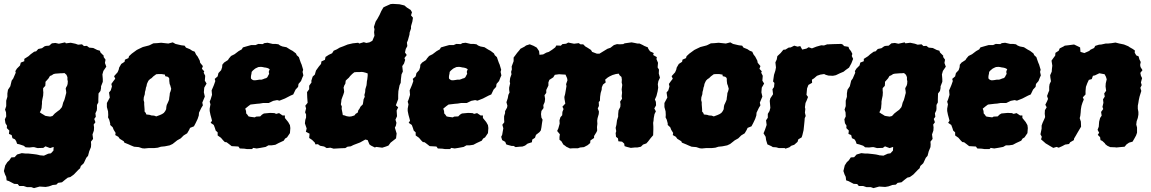

<svg xmlns="http://www.w3.org/2000/svg" viewBox="-24 -742 5921 988"><path d="M137 221H115L97 215H75L67 205L49 204L22 190L10 186L8 168L2 156L-4 138L3 109L14 92L24 83L34 68L51 67L64 53L78 49L88 46L107 48H121L149 51L164 53L178 56L180 57L202 59L224 49L238 47L251 33L252 14L234 20L223 16L210 11L199 19L169 20L151 15H145L128 17L108 16L98 8L77 1L64 -2L59 -16L53 -25L40 -31L36 -47L22 -53L24 -70L11 -83L12 -95L4 -108L1 -128L8 -143L7 -164L2 -178L8 -196V-224L14 -244V-261L17 -280L29 -298L36 -327L44 -338L57 -368L55 -376L63 -389L79 -405L83 -420L101 -427V-439L123 -453L134 -463L152 -476L162 -478L173 -490L192 -494L206 -504L214 -506L229 -507L243 -519L261 -521L279 -517L311 -524L315 -519L340 -522L364 -517L378 -512L398 -514L408 -505L423 -506L435 -497L456 -495L476 -485L490 -481L493 -472L510 -455L509 -449L519 -435L516 -418L523 -399L508 -377L503 -359L505 -335V-321L496 -298V-289L493 -274L483 -261L482 -230V-215L475 -202V-183L474 -174L467 -159L469 -141L461 -130L467 -113L458 -101L460 -87L459 -70L452 -50L455 -27L444 -13L445 1L444 15L435 37L429 60L420 70L407 98L392 112L388 124L379 132L356 156L338 169L325 172L312 182L295 196L275 199L266 208L247 210L228 217L211 220L180 218L151 226ZM234 -142 246 -145 258 -158 272 -169 283 -177 294 -190 297 -198 301 -214 307 -227 311 -241 314 -253 317 -264 316 -275 314 -286 317 -294 321 -300 324 -310 325 -324 323 -332V-345L318 -357L308 -366L295 -365H288L275 -364L261 -363L252 -361L241 -354L233 -351L226 -339L219 -331L210 -321V-312L209 -300L203 -294L198 -288V-276L199 -267L198 -250L194 -231L192 -219V-208L191 -199L190 -186L187 -176L181 -164L191 -157L198 -153L209 -146L220 -144Z M719 22 708 21 690 15 666 13 649 6 638 1 616 -8 613 -15 592 -28 585 -38 569 -47 571 -58 561 -74 556 -87 543 -99V-107L538 -126L532 -138L533 -150L532 -169L526 -191V-212L541 -240L537 -266L546 -277L552 -297L549 -310L559 -324L569 -337L563 -350L581 -370L587 -384L589 -394L600 -413L617 -424L619 -435L637 -443L640 -453L654 -466L680 -485L690 -490L711 -500L742 -508L747 -510L765 -519L784 -520L805 -522L842 -518L865 -524L879 -516L909 -509L926 -507L933 -497L953 -489L965 -481L978 -476L985 -461L993 -451L1004 -430L1006 -419L1020 -402L1015 -388L1027 -375L1024 -368L1032 -352L1030 -327L1039 -312L1027 -291L1025 -267L1030 -245L1017 -214L1020 -200L1012 -187L1000 -162L999 -148L993 -130L983 -109L974 -92L954 -84L949 -73L939 -56L921 -45L906 -30L888 -20L878 -12L864 -1L849 6L824 11L804 13L788 18L769 20H740ZM780 -143 799 -150 810 -155 819 -161 826 -170 831 -180 832 -192 834 -202 837 -208 842 -219 846 -229 847 -239 849 -252 850 -263 854 -273 857 -285 852 -303 849 -310 847 -326V-337L845 -342L839 -347L826 -350L825 -358L807 -361H793L780 -360L765 -349L756 -340L748 -335L740 -327L736 -319L732 -310L730 -299L727 -291L725 -279L722 -269L721 -257L716 -241L715 -227L718 -216V-204L719 -192L720 -179V-168L726 -161L729 -153L746 -151L755 -148L769 -147Z M1246 25 1233 23 1210 22 1203 12 1186 11 1168 10 1154 -1 1142 -10 1133 -11 1124 -20 1113 -33 1096 -45V-61L1086 -70L1082 -83L1076 -99L1060 -110L1067 -121L1064 -133L1059 -151L1055 -171V-183L1059 -205L1055 -219L1060 -231L1067 -254L1065 -277L1072 -293L1077 -305L1084 -325L1081 -336L1096 -349L1100 -366L1114 -381L1119 -396L1120 -409L1129 -420L1149 -433L1154 -441L1165 -454L1183 -463L1204 -479L1220 -488L1226 -498L1243 -503L1268 -510H1291L1305 -516L1328 -515L1336 -520L1353 -522L1379 -516H1394L1409 -514L1417 -508L1429 -503L1450 -499L1469 -487L1482 -480L1499 -467L1503 -458L1514 -448L1519 -433L1524 -419L1528 -410L1536 -383L1533 -372L1537 -354L1532 -343L1525 -325L1512 -310L1510 -295L1497 -281L1485 -256L1471 -250L1442 -235L1414 -224L1402 -227L1382 -223L1359 -212H1343H1330L1312 -209L1299 -208L1265 -204L1254 -196L1238 -183L1242 -171L1243 -158L1248 -153L1255 -143L1264 -141L1287 -138L1294 -142L1315 -143L1324 -152L1334 -158L1366 -161L1388 -160L1397 -156L1412 -160L1430 -148H1442V-135L1459 -114L1468 -98L1470 -83L1468 -57L1453 -35L1443 -29L1436 -18L1410 -6L1393 3L1373 6H1357L1343 14L1316 19L1297 22L1279 19L1273 25ZM1281 -329H1290L1298 -330L1304 -331L1310 -332H1322L1331 -335L1338 -338L1346 -340L1352 -345L1356 -353L1361 -362L1359 -372L1361 -379L1364 -385L1359 -389L1352 -392L1344 -394L1336 -395L1327 -397L1319 -398L1306 -397L1299 -394L1289 -389L1283 -384L1277 -379L1271 -372L1270 -363L1268 -354L1267 -345L1268 -337L1274 -332Z M1676 18 1657 20 1644 12 1623 8 1612 0 1599 1 1596 -8 1582 -22 1567 -32 1569 -54 1550 -64 1554 -81 1545 -107 1547 -125 1551 -137V-153L1546 -164L1551 -184L1547 -198L1559 -213L1557 -240L1556 -268L1567 -283V-301L1579 -318L1578 -326L1585 -348L1596 -358L1602 -379L1617 -400L1628 -413L1630 -426L1648 -434L1651 -449L1668 -460L1685 -468L1693 -481L1709 -488L1724 -497L1743 -504L1765 -513L1791 -519L1819 -522L1825 -518L1848 -525L1861 -521L1877 -524L1892 -532L1903 -558L1901 -576L1903 -592L1900 -603L1909 -631L1918 -645L1929 -665L1938 -685L1949 -704L1959 -709L1986 -721L1998 -722L2032 -720L2057 -714L2070 -703L2089 -691L2096 -679L2091 -663L2101 -651L2098 -631L2091 -607V-595L2084 -575L2083 -564L2075 -535L2070 -523L2072 -505L2064 -490L2060 -472L2069 -459L2057 -443L2061 -434L2055 -415L2046 -402L2049 -374L2042 -359L2039 -333L2038 -316L2032 -303L2026 -273L2025 -253V-232L2019 -216L2013 -200L2025 -190L2017 -173L2019 -144L2011 -126L2016 -110L2013 -95L2008 -85L2017 -55L2014 -30L2004 -22L1986 -8L1975 7L1962 12L1943 18L1912 14L1905 17L1885 7L1877 1L1868 -21L1856 -24L1829 -9L1816 -4L1795 4L1781 11L1764 13L1753 20L1727 21L1693 23ZM1773 -142 1784 -143 1800 -148 1806 -156 1817 -163 1820 -175 1825 -181 1831 -193 1843 -205 1845 -217 1847 -231 1853 -244 1851 -253 1855 -268 1856 -283 1859 -293 1862 -303 1863 -312 1864 -324 1866 -334 1868 -352V-364L1857 -368L1845 -371L1837 -372L1824 -371H1809L1799 -370L1788 -361L1778 -351L1771 -342L1762 -334L1755 -327L1753 -311L1748 -303L1744 -291L1746 -280L1747 -269L1743 -256L1738 -243L1733 -229L1732 -218L1730 -205L1735 -194L1734 -182L1736 -172L1738 -162L1740 -150L1749 -148L1760 -144Z M2265 25 2252 23 2229 22 2222 12 2205 11 2187 10 2173 -1 2161 -10 2152 -11 2143 -20 2132 -33 2115 -45V-61L2105 -70L2101 -83L2095 -99L2079 -110L2086 -121L2083 -133L2078 -151L2074 -171V-183L2078 -205L2074 -219L2079 -231L2086 -254L2084 -277L2091 -293L2096 -305L2103 -325L2100 -336L2115 -349L2119 -366L2133 -381L2138 -396L2139 -409L2148 -420L2168 -433L2173 -441L2184 -454L2202 -463L2223 -479L2239 -488L2245 -498L2262 -503L2287 -510H2310L2324 -516L2347 -515L2355 -520L2372 -522L2398 -516H2413L2428 -514L2436 -508L2448 -503L2469 -499L2488 -487L2501 -480L2518 -467L2522 -458L2533 -448L2538 -433L2543 -419L2547 -410L2555 -383L2552 -372L2556 -354L2551 -343L2544 -325L2531 -310L2529 -295L2516 -281L2504 -256L2490 -250L2461 -235L2433 -224L2421 -227L2401 -223L2378 -212H2362H2349L2331 -209L2318 -208L2284 -204L2273 -196L2257 -183L2261 -171L2262 -158L2267 -153L2274 -143L2283 -141L2306 -138L2313 -142L2334 -143L2343 -152L2353 -158L2385 -161L2407 -160L2416 -156L2431 -160L2449 -148H2461V-135L2478 -114L2487 -98L2489 -83L2487 -57L2472 -35L2462 -29L2455 -18L2429 -6L2412 3L2392 6H2376L2362 14L2335 19L2316 22L2298 19L2292 25ZM2300 -329H2309L2317 -330L2323 -331L2329 -332H2341L2350 -335L2357 -338L2365 -340L2371 -345L2375 -353L2380 -362L2378 -372L2380 -379L2383 -385L2378 -389L2371 -392L2363 -394L2355 -395L2346 -397L2338 -398L2325 -397L2318 -394L2308 -389L2302 -384L2296 -379L2290 -372L2289 -363L2287 -354L2286 -345L2287 -337L2293 -332Z M2752 -460 2771 -462 2787 -471 2800 -475 2817 -486 2833 -498 2839 -508 2862 -507 2870 -515 2889 -517 2900 -523 2930 -517 2954 -520 2963 -514H2977L2988 -503L3000 -496L3017 -485L3023 -475L3047 -466H3061L3079 -477L3102 -491L3117 -496L3135 -510L3151 -515L3164 -514L3183 -515L3190 -519L3226 -524L3242 -521L3256 -518H3267L3282 -511L3291 -506L3310 -498L3312 -491L3321 -478L3340 -469L3337 -459L3356 -448L3354 -438L3362 -419L3360 -395L3367 -384L3366 -364L3372 -342L3364 -325L3361 -309L3363 -291L3360 -272L3354 -248L3346 -230L3351 -218L3352 -200L3343 -184L3351 -169L3344 -155L3340 -134L3339 -121L3337 -110L3338 -91V-75L3337 -46L3324 -31L3311 -14L3302 -4L3285 2L3274 13L3255 17H3242L3222 19L3202 14L3190 10L3188 -3L3177 -13L3158 -15L3156 -30L3146 -38L3144 -57L3147 -67L3144 -84L3148 -100L3151 -123L3157 -142V-155L3159 -174L3168 -192L3169 -206L3167 -219L3177 -234L3175 -247L3177 -265L3175 -282L3178 -305L3175 -318L3176 -332L3174 -346L3164 -355L3160 -363L3145 -361L3128 -356L3113 -349L3103 -343L3090 -332L3093 -318L3079 -307L3073 -293L3072 -280L3067 -264L3064 -244L3063 -223L3057 -217L3058 -197L3052 -184L3058 -168L3057 -155L3051 -134L3049 -121L3050 -105L3048 -88L3049 -71L3046 -63L3033 -42V-32L3014 -19L3013 -6L3000 5L2981 15L2961 17L2950 21H2924L2909 22L2890 13L2884 8L2875 2L2865 -15L2855 -23V-37L2857 -51L2843 -68L2849 -81L2856 -106L2855 -123L2860 -139L2869 -149L2870 -166L2876 -181L2870 -193L2885 -209L2881 -232L2880 -243L2884 -258L2888 -281L2891 -299L2889 -309L2896 -329L2894 -340L2886 -358L2868 -359L2853 -360L2831 -357L2823 -344L2803 -331L2798 -318V-302L2787 -279V-264L2778 -252L2781 -233L2779 -217L2772 -201L2773 -186L2762 -171L2760 -155L2762 -137L2768 -126L2765 -108L2762 -86L2759 -71L2752 -62L2734 -48L2729 -33L2715 -24L2713 -10L2691 -3L2678 7L2665 12L2649 13L2629 15L2619 9H2609L2590 4L2581 1L2576 -12L2560 -21L2555 -38L2560 -48L2566 -82L2561 -100L2571 -113L2570 -129V-144L2575 -160V-170L2585 -188L2587 -198L2582 -216L2589 -237L2592 -254L2598 -266L2596 -280V-291L2601 -313L2599 -322L2601 -340L2608 -360L2606 -372L2610 -385L2609 -400L2619 -427V-446L2626 -455L2637 -470L2649 -484L2654 -491L2675 -502L2683 -508L2702 -514L2722 -506L2738 -497L2750 -479Z M3588 22 3577 21 3559 15 3535 13 3518 6 3507 1 3485 -8 3482 -15 3461 -28 3454 -38 3438 -47 3440 -58 3430 -74 3425 -87 3412 -99V-107L3407 -126L3401 -138L3402 -150L3401 -169L3395 -191V-212L3410 -240L3406 -266L3415 -277L3421 -297L3418 -310L3428 -324L3438 -337L3432 -350L3450 -370L3456 -384L3458 -394L3469 -413L3486 -424L3488 -435L3506 -443L3509 -453L3523 -466L3549 -485L3559 -490L3580 -500L3611 -508L3616 -510L3634 -519L3653 -520L3674 -522L3711 -518L3734 -524L3748 -516L3778 -509L3795 -507L3802 -497L3822 -489L3834 -481L3847 -476L3854 -461L3862 -451L3873 -430L3875 -419L3889 -402L3884 -388L3896 -375L3893 -368L3901 -352L3899 -327L3908 -312L3896 -291L3894 -267L3899 -245L3886 -214L3889 -200L3881 -187L3869 -162L3868 -148L3862 -130L3852 -109L3843 -92L3823 -84L3818 -73L3808 -56L3790 -45L3775 -30L3757 -20L3747 -12L3733 -1L3718 6L3693 11L3673 13L3657 18L3638 20H3609ZM3649 -143 3668 -150 3679 -155 3688 -161 3695 -170 3700 -180 3701 -192 3703 -202 3706 -208 3711 -219 3715 -229 3716 -239 3718 -252 3719 -263 3723 -273 3726 -285 3721 -303 3718 -310 3716 -326V-337L3714 -342L3708 -347L3695 -350L3694 -358L3676 -361H3662L3649 -360L3634 -349L3625 -340L3617 -335L3609 -327L3605 -319L3601 -310L3599 -299L3596 -291L3594 -279L3591 -269L3590 -257L3585 -241L3584 -227L3587 -216V-204L3588 -192L3589 -179V-168L3595 -161L3598 -153L3615 -151L3624 -148L3638 -147Z M3984 20 3970 16 3953 15 3945 10 3925 1 3918 -22 3916 -38 3905 -56 3912 -73 3921 -99 3918 -123 3927 -136V-156L3936 -171L3940 -187L3937 -223L3940 -236L3954 -257L3951 -283L3959 -294L3961 -315L3954 -323L3959 -357L3966 -379L3969 -395L3966 -421L3973 -436L3976 -453L3993 -469L4007 -486L4018 -487L4034 -497L4045 -498L4063 -507L4080 -502L4094 -505L4104 -487L4126 -492L4137 -499L4154 -493L4177 -502L4202 -509L4216 -508L4233 -514H4241L4264 -515L4305 -516L4314 -512L4319 -505L4342 -501L4346 -490L4355 -479L4362 -465L4359 -454L4366 -439L4357 -416L4345 -394L4328 -382L4317 -373L4298 -365L4277 -355L4262 -352L4239 -353L4225 -357L4217 -361L4197 -358L4180 -352L4165 -339L4154 -332L4155 -316L4136 -305L4129 -287L4126 -254L4134 -243L4127 -225L4121 -212L4118 -190L4120 -181L4118 -162L4122 -145L4117 -134L4116 -120L4114 -100L4111 -72L4105 -47L4101 -35L4084 -25L4080 -12L4063 3L4048 8L4038 16L4018 23L4014 20Z M4457 221H4435L4417 215H4395L4387 205L4369 204L4342 190L4330 186L4328 168L4322 156L4316 138L4323 109L4334 92L4344 83L4354 68L4371 67L4384 53L4398 49L4408 46L4427 48H4441L4469 51L4484 53L4498 56L4500 57L4522 59L4544 49L4558 47L4571 33L4572 14L4554 20L4543 16L4530 11L4519 19L4489 20L4471 15H4465L4448 17L4428 16L4418 8L4397 1L4384 -2L4379 -16L4373 -25L4360 -31L4356 -47L4342 -53L4344 -70L4331 -83L4332 -95L4324 -108L4321 -128L4328 -143L4327 -164L4322 -178L4328 -196V-224L4334 -244V-261L4337 -280L4349 -298L4356 -327L4364 -338L4377 -368L4375 -376L4383 -389L4399 -405L4403 -420L4421 -427V-439L4443 -453L4454 -463L4472 -476L4482 -478L4493 -490L4512 -494L4526 -504L4534 -506L4549 -507L4563 -519L4581 -521L4599 -517L4631 -524L4635 -519L4660 -522L4684 -517L4698 -512L4718 -514L4728 -505L4743 -506L4755 -497L4776 -495L4796 -485L4810 -481L4813 -472L4830 -455L4829 -449L4839 -435L4836 -418L4843 -399L4828 -377L4823 -359L4825 -335V-321L4816 -298V-289L4813 -274L4803 -261L4802 -230V-215L4795 -202V-183L4794 -174L4787 -159L4789 -141L4781 -130L4787 -113L4778 -101L4780 -87L4779 -70L4772 -50L4775 -27L4764 -13L4765 1L4764 15L4755 37L4749 60L4740 70L4727 98L4712 112L4708 124L4699 132L4676 156L4658 169L4645 172L4632 182L4615 196L4595 199L4586 208L4567 210L4548 217L4531 220L4500 218L4471 226ZM4554 -142 4566 -145 4578 -158 4592 -169 4603 -177 4614 -190 4617 -198 4621 -214 4627 -227 4631 -241 4634 -253 4637 -264 4636 -275 4634 -286 4637 -294 4641 -300 4644 -310 4645 -324 4643 -332V-345L4638 -357L4628 -366L4615 -365H4608L4595 -364L4581 -363L4572 -361L4561 -354L4553 -351L4546 -339L4539 -331L4530 -321V-312L4529 -300L4523 -294L4518 -288V-276L4519 -267L4518 -250L4514 -231L4512 -219V-208L4511 -199L4510 -186L4507 -176L4501 -164L4511 -157L4518 -153L4529 -146L4540 -144Z M5041 25 5028 23 5005 22 4998 12 4981 11 4963 10 4949 -1 4937 -10 4928 -11 4919 -20 4908 -33 4891 -45V-61L4881 -70L4877 -83L4871 -99L4855 -110L4862 -121L4859 -133L4854 -151L4850 -171V-183L4854 -205L4850 -219L4855 -231L4862 -254L4860 -277L4867 -293L4872 -305L4879 -325L4876 -336L4891 -349L4895 -366L4909 -381L4914 -396L4915 -409L4924 -420L4944 -433L4949 -441L4960 -454L4978 -463L4999 -479L5015 -488L5021 -498L5038 -503L5063 -510H5086L5100 -516L5123 -515L5131 -520L5148 -522L5174 -516H5189L5204 -514L5212 -508L5224 -503L5245 -499L5264 -487L5277 -480L5294 -467L5298 -458L5309 -448L5314 -433L5319 -419L5323 -410L5331 -383L5328 -372L5332 -354L5327 -343L5320 -325L5307 -310L5305 -295L5292 -281L5280 -256L5266 -250L5237 -235L5209 -224L5197 -227L5177 -223L5154 -212H5138H5125L5107 -209L5094 -208L5060 -204L5049 -196L5033 -183L5037 -171L5038 -158L5043 -153L5050 -143L5059 -141L5082 -138L5089 -142L5110 -143L5119 -152L5129 -158L5161 -161L5183 -160L5192 -156L5207 -160L5225 -148H5237V-135L5254 -114L5263 -98L5265 -83L5263 -57L5248 -35L5238 -29L5231 -18L5205 -6L5188 3L5168 6H5152L5138 14L5111 19L5092 22L5074 19L5068 25ZM5076 -329H5085L5093 -330L5099 -331L5105 -332H5117L5126 -335L5133 -338L5141 -340L5147 -345L5151 -353L5156 -362L5154 -372L5156 -379L5159 -385L5154 -389L5147 -392L5139 -394L5131 -395L5122 -397L5114 -398L5101 -397L5094 -394L5084 -389L5078 -384L5072 -379L5066 -372L5065 -363L5063 -354L5062 -345L5063 -337L5069 -332Z M5449 -503 5455 -507 5472 -509 5503 -513 5524 -503 5534 -498 5536 -475 5556 -469 5581 -480 5587 -486 5606 -495 5612 -506 5631 -512 5643 -513 5666 -518H5678L5697 -520L5716 -523L5736 -518L5746 -516L5760 -513L5782 -504L5789 -499L5805 -490L5816 -482L5815 -471L5823 -457L5835 -452L5839 -437L5846 -423L5843 -408L5845 -397L5855 -381L5844 -367L5847 -352L5853 -340L5847 -318L5851 -304L5844 -290L5849 -274L5840 -245L5836 -227L5834 -214L5831 -198V-182L5834 -166V-152L5831 -135L5825 -118L5823 -101L5827 -86V-59L5822 -45L5815 -32L5804 -13L5786 -8L5773 1L5763 13L5740 15L5721 17L5714 16L5689 15L5674 8L5664 0L5661 -5L5648 -17L5639 -21L5637 -36L5625 -48L5632 -59L5624 -74L5630 -90L5632 -116L5637 -135L5645 -147L5642 -166L5653 -181L5649 -192L5654 -213L5652 -231L5661 -245L5658 -261L5668 -275L5665 -297L5666 -313L5671 -334L5667 -347L5660 -360L5633 -365L5610 -354L5600 -352L5594 -335L5579 -331L5571 -314L5564 -295L5562 -273V-256L5548 -241L5553 -230L5546 -213L5541 -197L5538 -179L5537 -164L5535 -146L5532 -134L5538 -116L5539 -90L5530 -75L5520 -58L5512 -44L5503 -29L5502 -21L5483 -10L5477 -1L5457 2L5442 10L5424 18L5413 14L5396 19L5377 8L5369 3L5357 -4L5348 -12L5333 -25L5337 -38L5330 -51L5336 -80V-96L5341 -110L5351 -132L5354 -140L5352 -157L5353 -175L5362 -190L5355 -203L5364 -221L5369 -233L5364 -248L5371 -267L5375 -276V-296L5377 -309L5384 -324L5381 -343L5380 -355L5388 -373L5389 -387L5391 -404L5387 -430L5397 -444L5406 -456L5407 -470L5424 -481L5429 -493Z"/></svg>

Font: Winky Rough ExtraBold
Style: Italic
Weight: 800
Italic angle: -8.97852°
Designer: Simon Atzbach
Foundry: typofactur
Version: Version 1.206; ttfautohint (v1.8.4.7-5d5b)